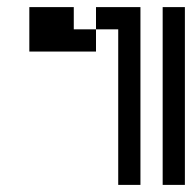

<svg xmlns="http://www.w3.org/2000/svg" viewBox="-20 -520 540 540"><path d="M187.5 -437.5H250V-375H62.5V-500H187.5ZM250 -500H375V0H312.5V-437.5H250ZM437.5 -500H500V0H437.5Z"/></svg>

Font: ChillBitmapSE 16px
Style: Regular
Weight: 400
Designer: Designed by Warren2060
Foundry: ChillType
Version: Version 1.000